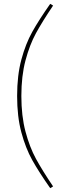

<svg xmlns="http://www.w3.org/2000/svg" viewBox="-20 -849 365 998"><path d="M256 -820Q200 -737 167 -676.5Q134 -616 112.5 -535Q91 -454 91 -350Q91 -246 112.5 -165Q134 -84 167 -23.5Q200 37 256 120L241 129Q182 45 147.5 -17Q113 -79 91 -161Q69 -243 69 -350Q69 -457 91 -539Q113 -621 147.5 -683Q182 -745 241 -829Z"/></svg>

Font: Fira Sans Thin
Style: Regular
Weight: 100
Designer: bBox Type GmbH & Carrois Corporate GbR & Edenspiekermann AG
Foundry: bBox Type GmbH & Carrois Corporate GbR & Edenspiekermann AG
Version: Version 4.301